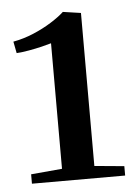

<svg xmlns="http://www.w3.org/2000/svg" viewBox="-42 -939 384 550"><g transform="rotate(-5 150.0 -664.0)"><path d="M117.5 -457.5V-818.5Q107.5 -815.5 90 -811.2Q72.5 -807 52.8 -803.5Q33 -800 17 -799L10.5 -832.5Q40.5 -838 69 -850Q97.5 -862 121 -876.8Q144.5 -891.5 159 -905L210.5 -897.5V-457.5L296 -449.5V-422.5H28V-449.5Z"/></g></svg>

Font: Merriweather 96pt Medium
Style: Regular
Weight: 500
Version: Version 2.100